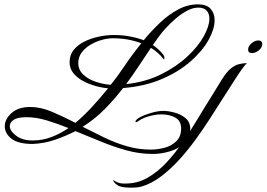

<svg xmlns="http://www.w3.org/2000/svg" viewBox="-20 -620 1226 883"><path d="M682 88Q622 88 562 71.5Q502 55 443 30.5Q384 6 327 -17Q284 5 234 22.5Q184 40 130 42Q64 42 33 18Q2 -6 2 -39Q2 -72 33 -100Q64 -128 119 -128Q167 -128 219 -106Q271 -84 327 -55Q365 -87 402.5 -127.5Q440 -168 477 -214Q450 -216 419.5 -224.5Q389 -233 362 -247.5Q335 -262 317.5 -283.5Q300 -305 300 -334Q300 -367 319 -390.5Q338 -414 368.5 -429Q399 -444 434.5 -451.5Q470 -459 503 -459Q542 -459 577 -452.5Q612 -446 641 -435Q677 -479 717 -516.5Q757 -554 800.5 -577Q844 -600 891 -600Q930 -600 948.5 -579.5Q967 -559 967 -527Q967 -487 939.5 -437Q912 -387 858 -339Q804 -291 725.5 -257Q647 -223 546 -215Q506 -163 460.5 -117Q415 -71 360 -37Q409 -12 459.5 12.5Q510 37 563.5 52.5Q617 68 673 68Q705 68 737 59.5Q769 51 791 29.5Q813 8 813 -29Q813 -64 786.5 -79Q760 -94 722 -94Q696 -94 665.5 -85.5Q635 -77 613 -61Q609 -58 606 -58Q603 -58 603 -60Q603 -70 625 -81.5Q647 -93 677.5 -101.5Q708 -110 731 -110Q753 -110 782 -102.5Q811 -95 833 -77Q855 -59 855 -27Q855 13 828 38.5Q801 64 761.5 76Q722 88 682 88ZM560 -233Q650 -243 720.5 -278Q791 -313 841 -359.5Q891 -406 917 -453Q943 -500 943 -534Q943 -557 930.5 -571Q918 -585 892 -585Q867 -585 840 -570.5Q813 -556 787.5 -534Q762 -512 741.5 -489.5Q721 -467 710 -451L683 -413Q712 -393 732 -367Q736 -362 736 -353Q736 -347 734 -347Q733 -347 731 -350Q708 -379 674 -400Q647 -360 619 -317.5Q591 -275 560 -233ZM489 -230Q518 -265 553 -317Q588 -369 630 -421Q570 -444 498 -444Q476 -444 448.5 -436.5Q421 -429 396.5 -414.5Q372 -400 356 -379Q340 -358 340 -330Q340 -298 364 -276Q388 -254 423 -243Q458 -232 489 -230ZM130 26Q175 26 216 10.5Q257 -5 295 -31Q243 -52 194.5 -66.5Q146 -81 102 -81Q61 -81 43 -69Q25 -57 25 -40Q25 -18 54 4Q83 26 130 26ZM1141 -376H1139Q1121 -376 1121 -392Q1121 -407 1136.5 -420.5Q1152 -434 1168 -434Q1186 -434 1186 -417Q1186 -402 1171.5 -389.5Q1157 -377 1141 -376ZM582 243Q568 243 553.5 241.5Q539 240 528 236Q520 232 511.5 225Q503 218 500 207Q511 216 525 220.5Q539 225 559 224Q612 224 658.5 197.5Q705 171 746 127Q787 83 823 30Q859 -23 891 -76.5Q923 -130 951 -174L1000 -254Q1023 -290 1041.5 -305Q1060 -320 1077.5 -324.5Q1095 -329 1115 -330Q1094 -307 1062 -256.5Q1030 -206 995 -152Q974 -119 945.5 -74.5Q917 -30 882 18.5Q847 67 807 111.5Q767 156 722.5 190Q678 224 631 238Q614 243 582 243Z"/></svg>

Font: Luxurious Script
Style: Regular
Weight: 400
Designer: Robert E. Leuschke
Foundry: Robert E. Leuschke
Version: Version 1.010; ttfautohint (v1.8.3)